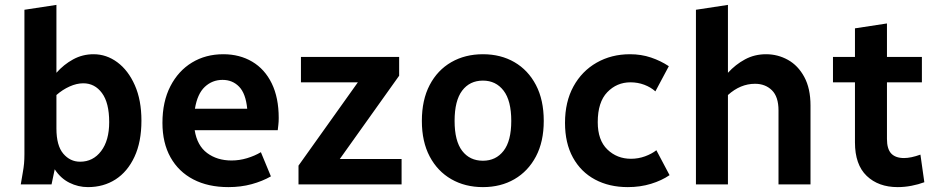

<svg xmlns="http://www.w3.org/2000/svg" viewBox="-20 -755 3833 786"><path d="M65 0 73 -47Q77 -69 78.5 -86Q80 -103 80 -124V-715L211 -735V-457Q241 -491 279.5 -512Q318 -533 363 -533Q416 -533 460.5 -500Q505 -467 532 -406Q559 -345 559 -261Q559 -174 530.5 -113Q502 -52 453 -20.5Q404 11 340 11Q300 11 264 -7Q228 -25 204 -62L191 0ZM211 -229Q211 -159 239 -126Q267 -93 308 -93Q361 -93 394 -136.5Q427 -180 427 -255Q427 -334 397.5 -374Q368 -414 321 -414Q294 -414 265 -401Q236 -388 211 -366Z M645 -252Q645 -339 677.5 -402Q710 -465 766 -499Q822 -533 894 -533Q961 -533 1012.5 -502.5Q1064 -472 1092.5 -413.5Q1121 -355 1121 -272Q1121 -257 1119.5 -244Q1118 -231 1117 -222H777Q787 -159 828 -128.5Q869 -98 928 -98Q960 -98 991.5 -107.5Q1023 -117 1048 -132L1089 -33Q1054 -13 1010 -1Q966 11 915 11Q832 11 771.5 -20.5Q711 -52 678 -111Q645 -170 645 -252ZM891 -428Q849 -428 818.5 -399.5Q788 -371 778 -310H992Q986 -372 959 -400Q932 -428 891 -428Z M1202 -77 1445 -418H1212V-522H1614V-445L1371 -104H1624V0H1202Z M1707 -260Q1707 -346 1739 -407Q1771 -468 1827.5 -500.5Q1884 -533 1957 -533Q2030 -533 2086 -500.5Q2142 -468 2174 -407Q2206 -346 2206 -260Q2206 -175 2174 -114.5Q2142 -54 2086 -21.5Q2030 11 1957 11Q1884 11 1827.5 -21.5Q1771 -54 1739 -114.5Q1707 -175 1707 -260ZM1841 -260Q1841 -178 1872 -137.5Q1903 -97 1957 -97Q2010 -97 2041.5 -137.5Q2073 -178 2073 -260Q2073 -343 2041.5 -384Q2010 -425 1957 -425Q1903 -425 1872 -384Q1841 -343 1841 -260Z M2293 -252Q2293 -338 2327.5 -401Q2362 -464 2422.5 -498.5Q2483 -533 2559 -533Q2605 -533 2645 -519.5Q2685 -506 2718 -484L2663 -381Q2644 -398 2617.5 -408Q2591 -418 2561 -418Q2505 -418 2466 -377.5Q2427 -337 2427 -255Q2427 -181 2466.5 -143Q2506 -105 2563 -105Q2593 -105 2620.5 -115Q2648 -125 2667 -140L2721 -38Q2689 -16 2645 -2.5Q2601 11 2550 11Q2474 11 2416 -20Q2358 -51 2325.5 -110Q2293 -169 2293 -252Z M2829 0V-715L2960 -735V-457Q2991 -491 3030 -512Q3069 -533 3116 -533Q3164 -533 3205.5 -510Q3247 -487 3272.5 -440Q3298 -393 3298 -323V0H3167V-303Q3167 -359 3140 -385.5Q3113 -412 3071 -412Q3011 -412 2960 -366V0Z M3390 -418V-522H3480V-639L3611 -659V-522H3754V-418H3611V-186Q3611 -145 3628.5 -126.5Q3646 -108 3681 -108Q3709 -108 3748 -122L3764 -9Q3740 0 3711.5 5.5Q3683 11 3655 11Q3576 11 3528 -35Q3480 -81 3480 -172V-418Z"/></svg>

Font: Radio Canada SemiBold
Style: Regular
Weight: 600
Designer: Charles Daoud, Etienne Aubert Bonn, Alexandre Saumier Demers, Jacques Le Bailly
Foundry: Radio-Canada
Version: Version 2.104; ttfautohint (v1.8.4.7-5d5b);gftools[0.9.28.de